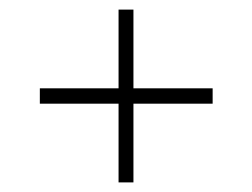

<svg xmlns="http://www.w3.org/2000/svg" viewBox="-20 -453 526 400"><path d="M227 -73V-237H63V-269H227V-433H258V-269H423V-237H258V-73Z"/></svg>

Font: Saira Thin Condensed
Style: Regular
Weight: 100
Width: 3
Version: Version 1.101